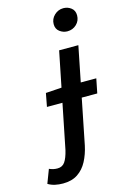

<svg xmlns="http://www.w3.org/2000/svg" viewBox="-222 -765 674 1032"><g transform="rotate(-15 114.5 -249.0)"><path d="M18 -214 32 -288 122 -294H314L298 -214ZM-4 206Q-27 206 -48 201.5Q-69 197 -87 186L-58 110Q-47 115 -36 117.5Q-25 120 -12 120Q15 120 29.5 99Q44 78 54 36L160 -491H267L161 39Q151 86 131 124Q111 162 78 184Q45 206 -4 206ZM230 -578Q207 -578 187.5 -592.5Q168 -607 168 -634Q168 -663 189.5 -683.5Q211 -704 240 -704Q264 -704 283 -689.5Q302 -675 302 -648Q302 -618 281 -598Q260 -578 230 -578Z"/></g></svg>

Font: Source Sans 3 SemiBold
Style: Italic
Weight: 600
Italic angle: -11°
Designer: Paul D. Hunt
Foundry: Adobe
Version: Version 3.046;hotconv 1.0.118;makeotfexe 2.5.65603